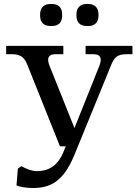

<svg xmlns="http://www.w3.org/2000/svg" viewBox="-20 -931 699 967"><path d="M118 -604 282 -194H311L298 -162C268 -92 221 -69 164 -69C142 -69 110 -81 88 -94L70 -82L63 3C81 10 112 16 145 16C233 16 299 -16 354 -149L540 -604C555 -641 571 -658 617 -658H647V-700H411V-658H450C485 -658 496 -640 481 -601L355 -286L229 -601C214 -640 225 -658 260 -658H299V-700H11V-658H40C85 -658 103 -641 118 -604ZM182 -852C182 -818 201 -800 234 -800H241C275 -800 293 -818 293 -852V-859C293 -892 275 -911 241 -911H234C201 -911 182 -892 182 -859ZM365 -852C365 -818 384 -800 417 -800H424C457 -800 476 -818 476 -852V-859C476 -892 457 -911 424 -911H417C384 -911 365 -892 365 -859Z"/></svg>

Font: LT Superior Serif Medium
Style: Regular
Weight: 500
Designer: Daniel Lyons
Foundry: LyonsType
Version: Version 2.120;FEAKit 1.0